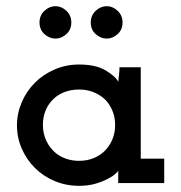

<svg xmlns="http://www.w3.org/2000/svg" viewBox="-20 -593 587 622"><path d="M512 0V-79H436V-375H367Q367 -363 365.5 -350.5Q364 -338 363 -328Q355 -345 323 -364.5Q291 -384 236 -384Q194 -384 157 -368Q120 -352 93 -325Q66 -298 50.5 -262Q35 -226 35 -187Q35 -147 50.5 -111.5Q66 -76 93 -49Q120 -22 157 -6.5Q194 9 236 9Q265 9 288 2.5Q311 -4 328 -13Q344 -21 353 -29Q362 -37 363 -40Q363 -33 363 -30Q363 -27 363 -20V0ZM236 -303Q261 -303 281.5 -295Q302 -287 318 -273Q334 -258 343.5 -236Q353 -214 353 -188Q353 -162 343.5 -140Q334 -118 317 -102Q302 -88 281.5 -80Q261 -72 236 -72Q214 -72 195 -78.5Q176 -85 162 -96Q142 -112 130.5 -136Q119 -160 119 -188Q119 -212 126.5 -232Q134 -252 148 -267Q163 -284 186 -293.5Q209 -303 236 -303ZM377 -520Q377 -543 361 -558Q345 -573 326 -573Q306 -573 290 -558Q274 -543 274 -520Q274 -497 290 -482.5Q306 -468 326 -468Q345 -468 361 -482.5Q377 -497 377 -520ZM211 -520Q211 -543 195 -558Q179 -573 160 -573Q140 -573 124 -558Q108 -543 108 -520Q108 -497 124 -482.5Q140 -468 160 -468Q179 -468 195 -482.5Q211 -497 211 -520Z"/></svg>

Font: Josefin Slab Thin
Style: Bold
Weight: 700
Version: Version 2.000